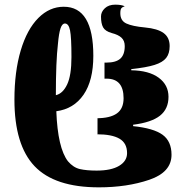

<svg xmlns="http://www.w3.org/2000/svg" viewBox="-20 -795 808 825"><path d="M42 -367Q42 -487 69 -578Q96 -669 145 -718Q193 -766 254 -766Q381 -766 381 -555Q381 -449 339 -388Q297 -327 222 -317Q228 -159 272 -102Q295 -75 323.5 -68.5Q352 -62 395 -62Q458 -62 492 -82.5Q526 -103 526 -137Q526 -180 493.5 -199Q461 -218 396 -218H399V-287H395Q453 -287 482 -307.5Q511 -328 511 -373Q511 -457 438 -457H429V-526H437Q478 -526 497 -543Q516 -560 516 -597Q516 -620 502 -633Q488 -646 460 -653Q432 -661 423 -677.5Q414 -694 414 -724Q414 -744 430.5 -759.5Q447 -775 475 -775Q502 -775 516 -768Q506 -765 501.5 -759.5Q497 -754 497 -738Q497 -706 523 -694Q549 -682 603 -677Q657 -672 683 -653Q709 -634 709 -597Q709 -565 694 -546Q679 -527 644 -516Q609 -505 544 -498V-493Q620 -492 662 -461Q704 -430 704 -379Q704 -327 667.5 -298Q631 -269 552 -259V-253Q640 -244 678.5 -216Q717 -188 717 -130Q717 -55 621.5 -22.5Q526 10 405 10Q215 10 128.5 -81Q42 -172 42 -367ZM287 -550Q287 -635 281 -664.5Q275 -694 259 -694Q247 -694 240 -673Q233 -652 229 -607Q220 -531 220 -386Q250 -393 268.5 -432Q287 -471 287 -550Z"/></svg>

Font: Noto Serif Georgian Black
Style: Regular
Weight: 900
Designer: Monotype Design team
Foundry: Monotype Imaging Inc.
Version: Version 1.000